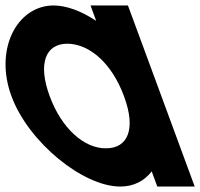

<svg xmlns="http://www.w3.org/2000/svg" viewBox="-154 -633 733 703"><path d="M-112.1 -281C-175.6 -453 -91.6 -612 41.4 -613C90.4 -613 145.2 -591.8 198.2 -556.6L177.4 -613H314.4L340.3 -543L435.6 -284.6L436.9 -281L533.1 -20L558.9 50H421.9L401.5 -5.5C374.5 29.4 335.2 50.4 285.9 50C150.8 50 -49.4 -111 -112.1 -281ZM27.9 -281C71.4 -163 153.9 -89 234.3 -90C314.7 -90 343.4 -160.8 301.8 -275.7L299.9 -281C256 -400 175 -472 93.1 -473C12.3 -473 -16 -400 27.9 -281Z"/></svg>

Font: Nordica Plus
Style: NordicaClassicRgCondOpObl
Weight: 500
Version: Version 1.01